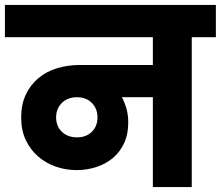

<svg xmlns="http://www.w3.org/2000/svg" viewBox="-37 -760 897 780"><path d="M276 -202Q313 -202 336 -224.5Q359 -247 359 -283Q359 -319 336 -342Q313 -365 276 -365Q238 -365 214.5 -342Q191 -319 191 -283Q191 -247 214.5 -224.5Q238 -202 276 -202ZM-17 -740H840V-609H742V0H584V-365H458Q469 -345 476.5 -319.5Q484 -294 484 -262Q484 -214 467 -178Q450 -142 421.5 -118Q393 -94 354.5 -81.5Q316 -69 274 -69Q229 -69 188.5 -83.5Q148 -98 117 -125Q86 -152 67.5 -191.5Q49 -231 49 -282Q49 -336 68 -376Q87 -416 119.5 -443Q152 -470 195.5 -483Q239 -496 287 -496H584V-609H-17Z"/></svg>

Font: SVN-Poppins
Style: Bold
Weight: 700
Designer: Ninad Kale (Devanagari), Jonny Pinhorn (Latin)
Foundry: Indian Type Foundry
Version: Version 3.200;PS 1.000;hotconv 16.6.54;makeotf.lib2.5.65590